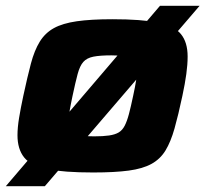

<svg xmlns="http://www.w3.org/2000/svg" viewBox="-34 -584 705 659"><path d="M-14 55 515 -564H651L120 55ZM286 8Q185 8 128.5 -3.5Q72 -15 49 -43.5Q26 -72 26 -120Q26 -146 31.5 -179.5Q37 -213 46 -255Q60 -320 72 -365.5Q84 -411 102.5 -441Q121 -471 151 -487.5Q181 -504 229.5 -511Q278 -518 352 -518Q452 -518 508 -506.5Q564 -495 587 -467Q610 -439 610 -390Q610 -363 605.5 -330Q601 -297 592 -255Q578 -189 565 -143Q552 -97 534 -67.5Q516 -38 486 -21.5Q456 -5 408 1.5Q360 8 286 8ZM289 -116Q320 -116 340.5 -119Q361 -122 373.5 -129.5Q386 -137 394 -152.5Q402 -168 408.5 -192.5Q415 -217 423 -255Q430 -287 433.5 -310Q437 -333 437 -350Q437 -369 428.5 -378Q420 -387 401 -390.5Q382 -394 348 -394Q309 -394 286.5 -389.5Q264 -385 252 -371.5Q240 -358 232.5 -330Q225 -302 215 -255Q208 -222 204 -198Q200 -174 200 -159Q200 -141 208 -131.5Q216 -122 236 -119Q256 -116 289 -116Z"/></svg>

Font: Saira Expanded
Style: Bold Italic
Weight: 700
Width: 7
Italic angle: -12°
Designer: Hector Gatti with collaboration of the Omnibus-Type team
Foundry: Omnibus-Type
Version: Version 1.101